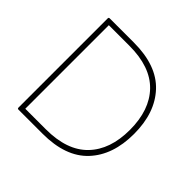

<svg xmlns="http://www.w3.org/2000/svg" viewBox="-181 -913 1092 1092"><g transform="rotate(45 365.5 -367.0)"><path d="M108 0Q100 0 100 -8V-726Q100 -734 108 -734H302Q487 -734 579 -635.5Q671 -537 671 -367Q671 -197 579 -98.5Q487 0 302 0ZM132 -703V-31H297Q467 -31 552.5 -119.5Q638 -208 638 -367Q638 -526 552.5 -614.5Q467 -703 297 -703Z"/></g></svg>

Font: LINE Seed Sans TH App Thin
Style: Regular
Weight: 250
Designer: Dalton Maag Ltd | Thai characters by Cadson Demak Co.,Ltd.
Foundry: Dalton Maag Ltd
Version: Version 1.003